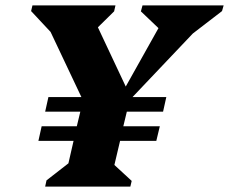

<svg xmlns="http://www.w3.org/2000/svg" viewBox="-20 -690 847 710"><path d="M147 0 152 -23 233 -86 252 -169H122L134 -223H264L277 -277H147L159 -331H281L167 -572L95 -649L100 -670H407L402 -648L342 -589L445 -370L566 -586L501 -648L507 -670H807L801 -649L693 -566L470 -331H595L583 -277H449L436 -223H571L558 -169H424L403 -80L467 -21L462 0Z"/></svg>

Font: Platypi
Style: Bold Italic
Weight: 700
Italic angle: -13°
Designer: David Sargent
Foundry: Bolt Cutter Type
Version: Version 1.200; ttfautohint (v1.8.4.7-5d5b)